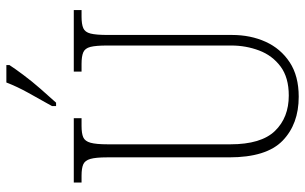

<svg xmlns="http://www.w3.org/2000/svg" viewBox="-202 -770 981 618"><g transform="rotate(-90 289.0 -460.5)"><path d="M287 10Q199 10 145.5 -42Q92 -94 92 -214V-607Q92 -643 87 -660.5Q82 -678 69.5 -683.5Q57 -689 33 -689H11V-714H218V-689H193Q169 -689 156.5 -683.5Q144 -678 139 -660Q134 -642 134 -605V-210Q134 -111 177 -66.5Q220 -22 291 -22Q349 -22 384.5 -48.5Q420 -75 436 -117.5Q452 -160 452 -207V-606Q452 -643 447.5 -660.5Q443 -678 430 -683.5Q417 -689 393 -689H368V-714H566V-689H545Q521 -689 508 -683.5Q495 -678 490.5 -660Q486 -642 486 -605V-205Q486 -145 464 -96.5Q442 -48 398 -19Q354 10 287 10ZM257 -784Q279 -823 299.5 -860Q320 -897 333 -931H389V-921Q378 -904 357.5 -876.5Q337 -849 312.5 -821Q288 -793 268 -771H257Z"/></g></svg>

Font: Noto Serif Bengali Condensed ExtraLight
Style: Regular
Weight: 200
Width: 3
Designer: Juan Bruce, Universal Thirst, Indian Type Foundry and the Monotype Design Team.
Foundry: Monotype Imaging Inc.
Version: Version 2.003; ttfautohint (v1.8.4.7-5d5b)